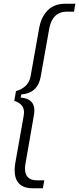

<svg xmlns="http://www.w3.org/2000/svg" viewBox="-20 -892 421 1022"><path d="M152 110Q106 110 82 85.5Q58 61 58 15Q58 -3 61 -22L106 -275Q108 -287 108 -293Q108 -339 56 -355L65 -407Q133 -427 143 -487L188 -740Q199 -803 234.5 -837.5Q270 -872 325 -872H381L374 -830H336Q298 -830 274 -807Q250 -784 242 -739L197 -486Q190 -443 165.5 -418.5Q141 -394 93 -389L90 -373Q129 -369 146 -351.5Q163 -334 163 -304Q163 -291 160 -276L116 -23Q113 -8 113 5Q113 68 178 68H216L208 110Z"/></svg>

Font: Open Sauce Sans Light Italic
Style: Regular
Weight: 300
Italic angle: -10°
Designer: Alfredo Marco Pradil
Foundry: Creative Sauce Fz LLC
Version: Version 1.477